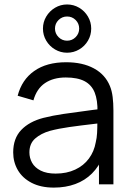

<svg xmlns="http://www.w3.org/2000/svg" viewBox="-20 -838 596 873"><path d="M285 -598.3Q255.5 -598.3 230.3 -613.1Q205.2 -627.8 190.2 -653Q175.3 -678.2 175.3 -708Q175.3 -737.5 190.2 -762.7Q205.2 -787.8 230.3 -802.8Q255.5 -817.7 285 -817.7Q314.8 -817.7 340 -802.8Q365.2 -787.8 379.9 -762.7Q394.7 -737.5 394.7 -708Q394.7 -678.2 379.9 -653Q365.2 -627.8 340 -613.1Q314.8 -598.3 285 -598.3ZM285 -653Q308 -653 324 -669.2Q340 -685.5 340 -708Q340 -731 324 -747Q308 -763 285 -763Q262.5 -763 246.2 -747Q230 -731 230 -708Q230 -685.5 246.2 -669.2Q262.5 -653 285 -653ZM224.7 15Q165.7 15 123.9 -6.6Q82.2 -28.2 61.1 -64.5Q40 -100.8 40 -145Q40 -208.7 76.5 -247Q113 -285.3 177.3 -302Q219.7 -312.7 268.7 -319.9Q317.7 -327.2 402 -338.2Q415.3 -339.8 427.4 -341.2Q439.5 -342.7 449.7 -344.3L423.3 -328.7Q424.3 -382.8 410.5 -417.3Q396.7 -451.8 364.7 -468.8Q332.7 -485.7 279.3 -485.7Q222.5 -485.7 184.7 -460.2Q146.8 -434.7 132 -381.7L60.3 -402.7Q79.3 -475.7 135.7 -515.3Q192 -555 280.7 -555Q355.2 -555 406.8 -527.1Q458.3 -499.2 479.7 -447Q488.8 -425 492.2 -397.1Q495.7 -369.2 495.7 -335.3V0H430V-135.7L449 -127.3Q430.3 -81.3 398.3 -49.3Q366.3 -17.3 322.4 -1.2Q278.5 15 224.7 15ZM233 -48.7Q283.2 -48.7 321.8 -66.8Q360.5 -84.8 384.2 -117Q408 -149.2 415.3 -190.7Q420.2 -210.3 421.4 -232.8Q422.7 -255.2 422.7 -285.5V-294.7L450.7 -280L417 -275.7Q344.3 -267.3 295 -260.3Q245.7 -253.3 207 -243Q166.2 -231.3 139.9 -208.2Q113.7 -185.2 113.7 -145Q113.7 -119.8 125.9 -97.9Q138.2 -76 165 -62.3Q191.8 -48.7 233 -48.7Z"/></svg>

Font: Hauora
Style: Regular
Weight: 400
Designer: Wayne Shih
Foundry: WCYS
Version: Version 1.001